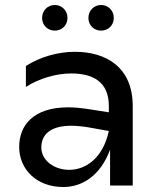

<svg xmlns="http://www.w3.org/2000/svg" viewBox="-20 -745 638 771"><path d="M422 0H513V-319C513 -477 404 -537 281 -537C212 -537 140 -516 84 -480V-396C137 -430 206 -450 266 -450C351 -450 417 -418 417 -320V-294L341 -306C309 -311 280 -314 254 -314C113 -314 57 -241 57 -155C57 -66 126 6 234 6C310 6 383 -39 422 -144ZM386 -622C414 -622 437 -643 437 -673C437 -703 414 -725 386 -725C358 -725 335 -703 335 -673C335 -643 358 -622 386 -622ZM200 -622C228 -622 251 -643 251 -673C251 -703 228 -725 200 -725C172 -725 149 -703 149 -673C149 -643 172 -622 200 -622ZM146 -153C146 -206 184 -240 266 -240C285 -240 308 -238 333 -234L417 -219C394 -111 325 -63 258 -63C197 -63 146 -101 146 -153Z"/></svg>

Font: Chess Sans Medium
Style: Regular
Weight: 500
Designer: Wolf Bōese
Foundry: Wolf Bōese
Version: Version 7.223;Glyphs 3.3 (3306)